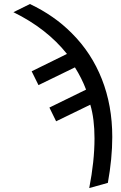

<svg xmlns="http://www.w3.org/2000/svg" viewBox="-20 -749 617 977"><path d="M551.3 -51.8Q551.3 57.1 528.8 181.6L434.1 208Q460.9 70.8 460.9 -44.4Q460.9 -144.5 439.5 -216.3L265.6 -131.8L231.4 -201.7L418 -293Q396 -351.1 361.3 -406.2L175.8 -315.9L141.1 -386.2L320.8 -474.6Q218.3 -603.5 48.3 -687L132.3 -728.5Q256.3 -669.9 345.2 -580.1Q445.8 -480 498.5 -345.9Q551.3 -211.9 551.3 -51.8Z"/></svg>

Font: Arimo
Style: Regular
Weight: 400
Designer: Steve Matteson
Foundry: Monotype Imaging Inc.
Version: Version 1.33